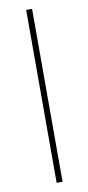

<svg xmlns="http://www.w3.org/2000/svg" viewBox="-88 -795 382 831"><g transform="rotate(-10 103.5 -380.0)"><path d="M117 0V-760H91V0Z"/></g></svg>

Font: Noto Sans Lao UI Thin
Style: Regular
Weight: 100
Designer: Monotype Design Team
Foundry: Monotype Imaging Inc.
Version: Version 2.000